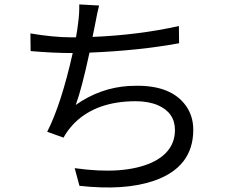

<svg xmlns="http://www.w3.org/2000/svg" viewBox="-20 -805 1040 860"><path d="M781.2 -688.5 782.2 -611.3Q600.6 -578.1 380.9 -569.3Q345.7 -406.2 319.3 -335Q428.7 -412.1 557.6 -419.9Q576.2 -420.9 595.7 -420.9Q747.1 -420.9 811.5 -333Q845.7 -286.1 845.7 -223.6Q845.7 -55.7 668.9 4.9Q538.1 49.8 335.9 27.3L314.5 -51.8Q535.2 -20.5 660.2 -77.1Q762.7 -125 763.7 -221.7Q763.7 -300.8 686.5 -334Q644.5 -351.6 587.9 -351.6Q415 -351.6 316.4 -256.8Q305.7 -246.1 295.9 -234.4Q276.4 -210.9 264.6 -188.5L191.4 -214.8Q253.9 -336.9 305.7 -567.4H304.7Q218.8 -567.4 117.2 -576.2L116.2 -655.3Q219.7 -637.7 303.7 -637.7H320.3Q326.2 -668.9 330.1 -703.1Q335.9 -745.1 335 -785.2L423.8 -780.3Q416 -750 406.2 -697.3Q396.5 -650.4 394.5 -639.6Q603.5 -648.4 781.2 -688.5Z"/></svg>

Font: Taipei Sans TC Beta
Style: Regular
Weight: 400
Designer: JT Foundry
Foundry: JT Foundry
Version: Version 1.000